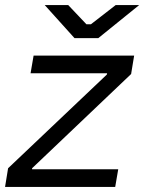

<svg xmlns="http://www.w3.org/2000/svg" viewBox="-30 -740 571 760"><path d="M-10 0H426L438 -70H97V-74L489 -447L501 -520H103L91 -450H394L393 -445L2 -74ZM265 -589H359L521 -720H428L330 -644H312L240 -720H147Z"/></svg>

Font: Fixel Display 20240404
Style: Italic
Weight: 400
Italic angle: -10°
Designer: AlfaBravo + MacPaw
Foundry: Kyrylo Tkachov, Marchela Mozhyna, Serhii Makarenko, Maria Weinstein, Zakhar Kryvoshyya
Version: Version 1.211;Glyphs 3.2 (3225)